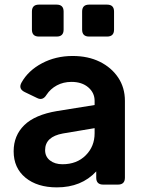

<svg xmlns="http://www.w3.org/2000/svg" viewBox="-20 -798 620 830"><path d="M226 12Q141 12 90 -30Q39 -72 39 -144Q39 -212 85 -257Q131 -302 227 -318L389 -344V-362Q389 -397 361.5 -420.5Q334 -444 289 -444Q254 -444 226 -429Q198 -414 181 -388Q165 -362 141 -374L87 -400Q58 -414 73 -441Q102 -493 161.5 -524.5Q221 -556 294 -556Q361 -556 411.5 -531Q462 -506 491 -462.5Q520 -419 520 -362V-30Q520 0 490 0H426Q396 0 396 -30V-57Q332 12 226 12ZM175 -149Q175 -121 196 -104.5Q217 -88 250 -88Q312 -88 350.5 -126.5Q389 -165 389 -222V-244L252 -221Q175 -207 175 -149ZM148 -640Q118 -640 118 -670V-748Q118 -778 148 -778H225Q255 -778 255 -748V-670Q255 -640 225 -640ZM365 -640Q335 -640 335 -670V-748Q335 -778 365 -778H443Q473 -778 473 -748V-670Q473 -640 443 -640Z"/></svg>

Font: Pitagon Sans Text
Style: Bold
Weight: 700
Designer: Travis Tran
Foundry: Pitagon
Version: Version 1.001; ttfautohint (v1.8.4.7-5d5b);gftools[0.9.26]